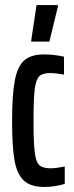

<svg xmlns="http://www.w3.org/2000/svg" viewBox="-20 -734 292 762"><path d="M28 -253Q28 -360 39 -416Q50 -472 77 -495Q104 -518 155 -518Q194 -518 234 -509V-438Q202 -444 179 -444Q149 -444 136 -431.5Q123 -419 118 -381Q113 -343 113 -257Q113 -167 118 -128.5Q123 -90 136.5 -78Q150 -66 181 -66Q200 -66 237 -73V-4Q195 8 156 8Q101 8 74 -18Q47 -44 37.5 -98Q28 -152 28 -253ZM104 -569V-574L125 -714H210V-709L176 -569Z"/></svg>

Font: Saira Ultra Condensed SemiBold
Style: Regular
Weight: 600
Width: 1
Designer: Hector Gatti with collaboration of the Omnibus-Type team
Foundry: Omnibus-Type
Version: Version 1.001; ttfautohint (v1.8)